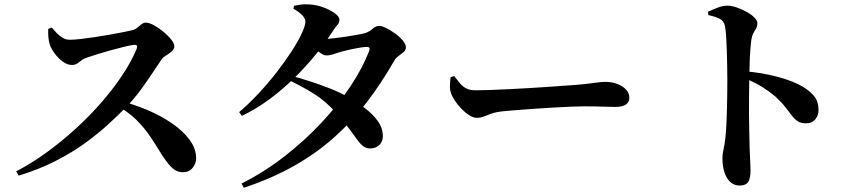

<svg xmlns="http://www.w3.org/2000/svg" viewBox="-20 -816 4040 897"><path d="M205.3 -680.8 221.7 -687.6Q233.1 -673.7 246.2 -660.3Q259.3 -646.9 274.1 -638.6Q288.9 -630.3 305.6 -630.3Q326.5 -630.3 357.7 -633.9Q388.9 -637.5 424.5 -642.8Q460.1 -648.1 494.7 -654.4Q529.3 -660.6 556.7 -666Q584.1 -671.4 598.2 -675Q611.1 -678 621.3 -686.5Q631.4 -695 641.1 -702.7Q650.7 -710.3 661.1 -710.3Q676.6 -710.3 699.3 -698Q721.9 -685.6 743.7 -667.6Q765.4 -649.6 779.9 -631.2Q794.4 -612.8 794.4 -600.7Q794.4 -586.8 782.4 -576.2Q770.4 -565.6 756.4 -557.3Q742.5 -549 736.2 -540.2Q717.7 -513.6 692.6 -475.4Q667.4 -437.3 636.9 -395.5Q606.4 -353.8 570.1 -316.4Q535.8 -281.3 488.6 -237.8Q441.5 -194.2 380 -149.3Q318.5 -104.5 240.6 -64.5Q162.8 -24.6 67.3 4.7L55.7 -15.5Q126.7 -52.5 196.6 -103.1Q266.6 -153.6 332 -213.3Q397.5 -272.9 453.4 -337Q509.2 -401 551.9 -465.4Q594.6 -529.8 618.5 -588.1Q625.9 -607.5 607.2 -606.7Q592.3 -605.3 563.8 -598.4Q535.4 -591.5 501.8 -582.3Q468.2 -573.1 438 -563.7Q407.7 -554.4 388.9 -547.9Q372.4 -542.8 361.5 -534.3Q350.6 -525.9 340.6 -519.2Q330.6 -512.5 315.9 -512.5Q294 -512.5 272.4 -528.7Q250.8 -544.9 234.7 -567.3Q218.5 -589.7 212.5 -607.8Q207.8 -623.5 206.1 -642Q204.4 -660.5 205.3 -680.8ZM520.2 -326.4 536.1 -346.3Q604.4 -329.1 668.6 -302Q732.7 -274.8 784.2 -239.3Q835.7 -203.7 866 -162.5Q896.4 -121.3 896.4 -75.8Q896.4 -53.1 880.1 -32.2Q863.8 -11.3 834.2 -11.3Q814.5 -11.3 798.4 -21.2Q782.3 -31.2 767.4 -49.6Q752.5 -68 735.4 -93.9Q709.5 -136.6 682.7 -177Q655.8 -217.4 618 -255.2Q580.1 -293.1 520.2 -326.4Z M1350.9 -459.2Q1386.8 -449.5 1430.7 -435.2Q1474.6 -421 1520.8 -403Q1566.9 -384.9 1605.9 -362.7Q1647.3 -339.3 1684.1 -311.4Q1720.8 -283.5 1744 -252Q1767.2 -220.5 1768.7 -185.5Q1770.1 -157.4 1753.9 -140.3Q1737.7 -123.3 1712.6 -122.5Q1692.6 -121.8 1679 -131.4Q1665.3 -141.1 1650.3 -161.4Q1635.3 -181.7 1612.4 -213.1Q1589.5 -244.4 1551 -288.1Q1502.5 -342.8 1449.6 -376Q1396.8 -409.2 1336.4 -438.5ZM1097.3 -292.3Q1143.3 -331.3 1188.1 -379.4Q1232.9 -427.5 1272.5 -478.4Q1312 -529.4 1342.2 -576Q1372.5 -622.7 1389.6 -659.6Q1406.8 -696.4 1406.8 -715.3Q1406.8 -729.8 1390.9 -746Q1374.9 -762.2 1350.8 -775.1L1353.5 -788.8Q1367.9 -792.2 1383.5 -794.5Q1399.1 -796.7 1423.1 -795.4Q1457 -794 1489.8 -782Q1522.6 -769.9 1544.2 -753.9Q1565.8 -737.8 1565.8 -724.7Q1565.8 -709 1557.5 -700.7Q1549.2 -692.4 1536.1 -672.7Q1502.1 -619.4 1456.6 -563.2Q1411 -506.9 1356.4 -453Q1301.8 -399.1 1239.8 -353.1Q1177.9 -307.1 1109.9 -274.6ZM1108.3 41.5Q1213.8 -11.5 1308.1 -84.7Q1402.4 -157.9 1480.7 -241.6Q1559.1 -325.3 1616.6 -411.7Q1674 -498.1 1704.7 -577.8Q1712.4 -597.4 1692.5 -596.9Q1680 -596.6 1653.9 -592Q1627.8 -587.4 1601.7 -581.3Q1575.6 -575.2 1561 -570.4Q1545 -565.2 1532.2 -561.1Q1519.4 -557 1504.5 -557Q1492.1 -557 1473.2 -571Q1454.2 -585 1433.9 -602.4L1452.2 -638.2Q1468.7 -635.9 1479.1 -635.1Q1489.5 -634.4 1500 -634.4Q1512.7 -634.4 1539.4 -637.2Q1566.2 -640.1 1596.6 -644.8Q1627.1 -649.5 1652.3 -654.1Q1677.6 -658.7 1687.6 -661.9Q1706.7 -668.6 1721.2 -681.8Q1735.8 -695.1 1752.6 -695.1Q1763.5 -695.1 1783.9 -685.1Q1804.3 -675 1825.5 -659.8Q1846.7 -644.6 1861.5 -627.1Q1876.3 -609.6 1876.3 -594.3Q1876.3 -581.9 1865.3 -572.4Q1854.2 -562.9 1841.3 -553.7Q1828.4 -544.5 1821.7 -532.2Q1762.2 -427.7 1693.5 -338.2Q1624.8 -248.7 1541 -174.1Q1457.2 -99.4 1353.3 -40.7Q1249.3 18 1119.2 61.2Z M2102 -460.6Q2116.8 -440.9 2129.6 -425.9Q2142.4 -410.9 2159.3 -402.5Q2176.2 -394.1 2202.2 -394.1Q2229 -394.1 2269.7 -395.6Q2310.3 -397.1 2357.9 -399.4Q2405.5 -401.6 2454.2 -404.6Q2502.9 -407.6 2546.8 -410.6Q2590.6 -413.6 2623.5 -416.1Q2656.5 -418.6 2671.6 -419.4Q2721.6 -423.8 2755.7 -428.7Q2789.9 -433.5 2808.2 -433.5Q2838.5 -433.5 2863.9 -423.8Q2889.3 -414.1 2904.8 -397.6Q2920.3 -381.1 2920.3 -359.1Q2920.3 -337.5 2903 -326.9Q2885.7 -316.4 2853.9 -316.4Q2824.6 -316.4 2793.1 -317.8Q2761.7 -319.2 2708.5 -319.2Q2685.7 -319.2 2648.3 -317.7Q2610.9 -316.2 2565.7 -313.5Q2520.6 -310.9 2476 -307.8Q2431.5 -304.6 2393.3 -301.6Q2355.1 -298.6 2332.4 -296.4Q2296.4 -292.6 2276.1 -285.3Q2255.7 -278.1 2241 -271.8Q2226.2 -265.5 2207.4 -265.5Q2187.6 -265.5 2163.3 -283.7Q2138.9 -301.9 2118.1 -328.2Q2097.3 -354.6 2087.6 -378.8Q2081.2 -396.2 2081.9 -416.6Q2082.7 -436.9 2085.1 -455Z M3288 -761.2Q3309.6 -771.2 3333.3 -780.4Q3357 -789.5 3378.7 -789.5Q3397.3 -789.5 3421.1 -781.5Q3444.9 -773.4 3467.4 -761Q3489.8 -748.7 3504 -734.5Q3518.3 -720.4 3518.3 -708.1Q3518.3 -693.5 3512.5 -683.4Q3506.6 -673.3 3500.3 -662.1Q3494 -651 3490.5 -632.1Q3487.5 -609.9 3485.3 -581.1Q3483.1 -552.4 3482.2 -519.3Q3481.3 -486.2 3480.6 -451.5Q3479.9 -410.8 3479.4 -367Q3478.9 -323.2 3479.2 -279.3Q3479.6 -235.4 3480.6 -195.1Q3481.5 -154.9 3482.2 -121.1Q3483.7 -82.8 3485.1 -57.6Q3486.4 -32.5 3486.4 -22.1Q3486.4 16.9 3475.6 33.8Q3464.7 50.8 3435.4 50.8Q3409.6 50.8 3391.6 34.1Q3373.6 17.4 3364.3 -11.4Q3355.1 -40.2 3355.1 -77Q3355.1 -97.1 3360.1 -117.5Q3365.1 -138 3368.8 -170.9Q3371.8 -198.9 3373.7 -235.7Q3375.6 -272.4 3376.4 -311.1Q3377.3 -349.7 3377.6 -383.8Q3378 -417.8 3378 -440.1Q3378 -471.5 3377.3 -508.4Q3376.6 -545.3 3375.5 -581.2Q3374.4 -617.1 3372.4 -646.9Q3370.4 -676.7 3367 -693.5Q3362.3 -718.7 3341 -729Q3319.6 -739.3 3289 -745.5ZM3458.3 -483.1Q3540.5 -476.5 3613.5 -456.9Q3686.5 -437.3 3731.4 -410.3Q3764.3 -390.7 3784.2 -366Q3804.1 -341.2 3804.1 -301.1Q3804.1 -276.8 3788.7 -258.3Q3773.4 -239.9 3745.6 -239.9Q3721.8 -239.9 3707 -249.5Q3692.2 -259.1 3679 -276.4Q3665.9 -293.6 3648 -316.8Q3630.1 -340 3601.4 -366.1Q3574.8 -388.5 3541.4 -409.3Q3508 -430.1 3458.3 -451.3Z"/></svg>

Font: Noto Serif HK
Style: Regular
Weight: 200
Designer: Ryoko NISHIZUKA 西塚涼子 (kana & ideographs); Frank Grießhammer (Latin, Greek & Cyrillic); Wenlong ZHANG 张文龙 (bopomofo); San
Foundry: Adobe
Version: Version 2.001;hotconv 1.1.0;makeotfexe 2.6.0